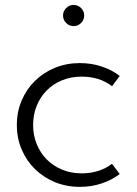

<svg xmlns="http://www.w3.org/2000/svg" viewBox="-20 -732 548 767"><path d="M299.1 14.5Q245.5 14.5 199.5 -4.3Q153.6 -23.2 119.8 -56.4Q85.9 -89.5 66.6 -134.8Q47.3 -180 47.3 -232.7Q47.3 -285.5 66.6 -330.7Q85.9 -375.9 119.8 -409.1Q153.6 -442.3 199.5 -461.1Q245.5 -480 299.1 -480Q345.5 -480 386.8 -466.1Q428.2 -452.3 458.2 -428.6L427.7 -387.7Q377.3 -425.9 306.4 -425.9Q263.2 -425.9 227.5 -411.1Q191.8 -396.4 166.1 -370.2Q140.5 -344.1 126.4 -308.9Q112.3 -273.6 112.3 -232.7Q112.3 -192.3 126.4 -157Q140.5 -121.8 166.1 -95.7Q191.8 -69.5 227.5 -54.5Q263.2 -39.5 306.8 -39.5Q341.4 -39.5 372 -49.1Q402.7 -58.6 427.3 -77.7L458.2 -36.8Q427.3 -13.2 386.4 0.7Q345.5 14.5 299.1 14.5ZM274.1 -627.7Q256.8 -627.7 244.3 -640.2Q231.8 -652.7 231.8 -670Q231.8 -687.3 244.3 -699.8Q256.8 -712.3 274.1 -712.3Q291.4 -712.3 303.9 -699.8Q316.4 -687.3 316.4 -670Q316.4 -652.7 303.9 -640.2Q291.4 -627.7 274.1 -627.7Z"/></svg>

Font: Spartan
Style: Regular
Weight: 400
Designer: Matt Bailey, Mirko Velimirovic
Foundry: Matt Bailey
Version: Version 1.005